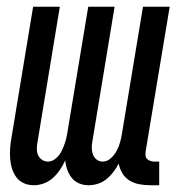

<svg xmlns="http://www.w3.org/2000/svg" viewBox="-20 -540 540 568"><path d="M80 8Q64 8 50.5 2Q37 -4 28.5 -15.5Q20 -27 15.5 -41.5Q11 -56 10 -71Q9 -86 10 -101.5Q11 -117 14 -133L78 -520H157L91 -120Q89 -110 89 -100Q89 -90 92.5 -81.5Q96 -73 104 -67.5Q112 -62 122 -62Q135 -62 146 -72Q157 -82 163 -94.5Q169 -107 173 -120Q177 -133 179 -146L241 -520H319L253 -120Q251 -110 251.5 -100Q252 -90 255.5 -81.5Q259 -73 266.5 -67.5Q274 -62 284 -62Q297 -62 308 -72Q319 -82 325.5 -94.5Q332 -107 335.5 -120Q339 -133 341 -146L403 -520H482L411 -93Q410 -86 410.5 -80Q411 -74 415 -70Q419 -66 424.5 -64Q430 -62 436 -62H451V8H424Q408 8 392 5Q376 2 363 -6Q350 -14 342 -27.5Q334 -41 331 -56Q325 -44 316 -32Q307 -20 295.5 -10.5Q284 -1 270 3.5Q256 8 242 8Q227 8 214 2.5Q201 -3 192.5 -13.5Q184 -24 179 -38Q174 -52 173 -66Q167 -52 158 -38.5Q149 -25 137 -14Q125 -3 110 2.5Q95 8 80 8Z"/></svg>

Font: Iosevka Curly
Style: Italic
Weight: 400
Italic angle: -9°
Monospace: yes
Designer: Belleve Invis
Foundry: Belleve Invis
Version: Version 22.1.2; ttfautohint (v1.8.4)